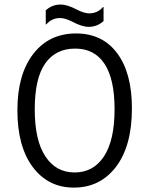

<svg xmlns="http://www.w3.org/2000/svg" viewBox="-20 -829 670 861"><path d="M58 -334.6Q58 -495.1 129 -587Q200 -679 321 -679Q439.5 -679 505.6 -590.1Q571.6 -501.2 571.6 -343.2Q571.6 -175.3 500.6 -81.5Q429.6 12.3 311.1 12.3Q196.3 12.3 127.2 -79.6Q58 -171.6 58 -334.6ZM135.8 -338.3Q135.8 -200 183.3 -127.8Q230.9 -55.6 314.8 -55.6Q398.8 -55.6 446.3 -127.8Q493.8 -200 493.8 -339.5Q493.8 -474.1 448.8 -542.6Q403.7 -611.1 317.3 -611.1Q229.6 -611.1 182.7 -544.4Q135.8 -477.8 135.8 -338.3ZM185.2 -719.8V-782.7Q213.6 -808.6 251.9 -808.6Q282.7 -808.6 325.9 -785.2Q358 -769.1 380.2 -769.1Q417.3 -769.1 442 -797.5H444.4V-734.6Q416 -708.6 377.8 -708.6Q346.9 -708.6 303.7 -732.1Q271.6 -748.1 249.4 -748.1Q212.3 -748.1 187.7 -719.8Z"/></svg>

Font: Slabo 27px
Style: Regular
Weight: 400
Version: Version 1.02 Build 003a